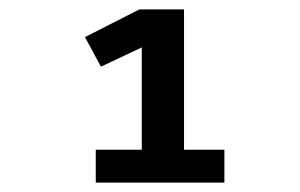

<svg xmlns="http://www.w3.org/2000/svg" viewBox="-20 -718 640 409"><path d="M458 -329C458 -329 458 -399 458 -399C458 -399 372 -399 372 -399C372 -399 372 -698 372 -698C372 -698 277 -698 277 -698C277 -698 161 -639 161 -639C161 -639 195 -576 195 -576C195 -576 282 -617 282 -617C282 -617 282 -399 282 -399C282 -399 184 -399 184 -399C184 -399 184 -329 184 -329C184 -329 458 -329 458 -329Z"/></svg>

Font: IBM Plex Mono Mod
Style: SemiBold
Weight: 500
Designer: Mike Abbink, Paul van der Laan, Pieter van Rosmalen
Foundry: Bold Monday
Version: ""